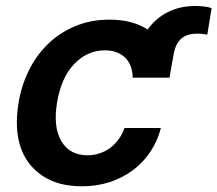

<svg xmlns="http://www.w3.org/2000/svg" viewBox="-20 -619 735 649"><path d="M42.6 -270.6Q52.2 -329.9 77.8 -381.4Q103.3 -432.9 142.8 -470.9Q182.2 -508.9 234.6 -530.7Q286.9 -552.6 350.1 -552.6Q427.6 -552.6 479 -519.2Q506.7 -557.9 547.8 -578.3Q588.8 -598.7 638.8 -598.7Q653.8 -598.7 668.1 -597.3Q682.5 -595.9 695.3 -591.6L680.8 -502.1Q672.9 -503.2 664.8 -504.3Q656.6 -505.3 647 -505.3Q631 -505.3 617.7 -501.6Q604.4 -497.9 594.3 -489.7Q584.2 -481.5 577.2 -468Q570.3 -454.5 566.8 -435L552.9 -356.5H428.6Q428.3 -378.2 421.7 -395.2Q415.1 -412.3 402.9 -424.2Q390.6 -436.1 373.4 -442.5Q356.2 -448.9 334.5 -448.9Q274.9 -448.9 230.5 -402.3Q208.1 -378.9 194.1 -346.8Q180 -314.6 172.9 -272.7Q159.1 -189.3 187.5 -141.7Q215.9 -94.1 275.6 -94.1Q296.5 -94.1 315.9 -100.3Q335.2 -106.5 351.4 -118.3Q367.5 -130 380.3 -147.2Q393.1 -164.4 400.9 -186.4H523.8Q512.8 -143.1 488.8 -106.9Q464.8 -70.7 430.4 -44.6Q396 -18.5 352.1 -3.9Q308.2 10.7 257.1 10.7Q175.4 10.7 122.9 -25.2Q68.9 -61.8 48.8 -123.9Q28.8 -186.1 42.6 -270.6Z"/></svg>

Font: Inter P Semi Bold
Style: Italic
Weight: 600
Italic angle: 9.39999°
Designer: Rasmus Andersson
Foundry: rsms
Version: Version 3.018;git-588b23468